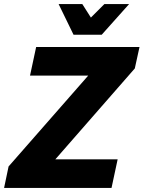

<svg xmlns="http://www.w3.org/2000/svg" viewBox="-35 -920 703 940"><path d="M-15 0 7 -105 397 -550H112L142 -690H648L625 -585L236 -140H541L511 0ZM252 -900H368L410 -834L476 -900H597L463 -750H325Z"/></svg>

Font: Radio Canada
Style: Bold Italic
Weight: 700
Italic angle: -12°
Designer: Charles Daoud, Etienne Aubert Bonn, Alexandre Saumier Demers, Jacques Le Bailly
Foundry: Radio-Canada
Version: Version 2.104; ttfautohint (v1.8.4.7-5d5b);gftools[0.9.28.de